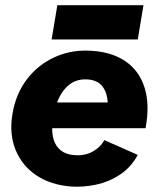

<svg xmlns="http://www.w3.org/2000/svg" viewBox="-20 -707 603 740"><path d="M255 12Q176 6 120.5 -31Q65 -68 40 -129.5Q15 -191 28 -268Q41 -346 84.5 -402.5Q128 -459 193.5 -488Q259 -517 336 -511Q412 -506 464 -470.5Q516 -435 537 -370Q558 -305 541 -213H181Q181 -178 192 -155.5Q203 -133 223 -121.5Q243 -110 269 -109Q307 -106 337.5 -123Q368 -140 382 -167L511 -110Q485 -62 442.5 -34Q400 -6 351 4.5Q302 15 255 12ZM200 -312H395Q393 -351 374 -375Q355 -399 315 -401Q274 -403 245 -379Q216 -355 200 -312ZM179 -555 201 -687H533L511 -555Z"/></svg>

Font: Figtree Light ExtraBold
Style: Italic
Weight: 800
Italic angle: -9.5°
Version: Version 2.001;gftools[0.9.30]